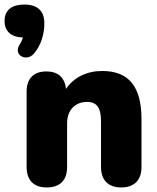

<svg xmlns="http://www.w3.org/2000/svg" viewBox="-65 -815 690 844"><path d="M84 -579C115 -615 130 -665 130 -712C130 -767 100 -795 42 -795C-15 -795 -45 -769 -45 -723C-45 -678 -17 -652 36 -650C33 -641 29 -631 23 -622C-11 -573 51 -541 84 -579ZM140 9C199 9 230 -23 230 -81V-273C230 -330 264 -367 318 -367C358 -367 379 -344 379 -284V-81C379 -23 411 9 468 9C525 9 557 -23 557 -81V-291C557 -435 501 -503 384 -503C317 -503 259 -475 225 -424C220 -474 190 -501 139 -501C83 -501 52 -470 52 -412V-81C52 -23 83 9 140 9Z"/></svg>

Font: Nunito Black
Style: Regular
Weight: 900
Designer: Vernon Adams
Foundry: Vernon Adams
Version: Version 3.602